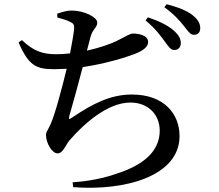

<svg xmlns="http://www.w3.org/2000/svg" viewBox="-20 -839 1040 910"><path d="M759 -645C777 -620 789 -602 805 -602C823 -601 837 -614 837 -634C837 -654 829 -671 806 -692C778 -718 734 -739 681 -757L670 -742C715 -705 740 -671 759 -645ZM850 -718C870 -693 881 -674 899 -674C918 -674 929 -686 929 -705C929 -727 919 -746 893 -767C867 -788 824 -805 770 -819L759 -805C809 -768 830 -742 850 -718ZM252 -756C277 -749 296 -744 311 -736C328 -728 333 -723 331 -700C329 -677 321 -633 312 -586C289 -583 266 -582 245 -582C181 -582 137 -598 84 -649L68 -638C116 -527 152 -511 238 -511L296 -513C276 -430 241 -297 220 -251C205 -218 198 -214 198 -199C198 -162 226 -112 253 -112C278 -112 291 -151 308 -172C376 -251 489 -353 598 -353C682 -353 737 -296 737 -220C737 -146 693 -67 533 -16C471 6 400 20 324 25L327 48C570 67 831 -3 831 -194C831 -298 759 -391 605 -391C504 -391 420 -348 322 -282C306 -270 305 -274 309 -291C322 -336 352 -443 372 -521C481 -537 576 -567 618 -583C659 -599 682 -617 682 -640C682 -673 635 -680 610 -680C598 -680 580 -669 541 -649C505 -630 450 -612 392 -599L409 -664C419 -702 441 -708 441 -732C441 -758 378 -789 320 -789C298 -789 276 -783 251 -774Z"/></svg>

Font: Noto Serif SC SemiBold
Style: Regular
Weight: 600
Designer: Ryoko NISHIZUKA 西塚涼子 (kana & ideographs); Frank Grießhammer (Latin, Greek & Cyrillic); Wenlong ZHANG 张文龙 (bopomofo); San
Foundry: Adobe
Version: Version 2.001;hotconv 1.1.0;makeotfexe 2.6.0